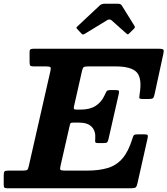

<svg xmlns="http://www.w3.org/2000/svg" viewBox="-65 -1012 900 1032"><path d="M372 -832.5 350 -856Q345 -861.5 345.8 -863.8Q346.5 -866 353 -872L472 -983.5Q481 -992 500 -992H567.5Q583.5 -992 589 -983.5L658.5 -871.5Q662.5 -864.5 655 -857.5L630 -833Q623.5 -826.5 621.2 -827.2Q619 -828 613.5 -832.5L535 -902.5Q524 -912 510 -903L389.5 -829.5Q382.5 -825.5 379.2 -826.8Q376 -828 372 -832.5ZM309.5 -336.5 260.5 -121.5Q256.5 -105 259.5 -100Q262.5 -95 284 -95H403Q468 -95 514.8 -109.2Q561.5 -123.5 593.5 -160.8Q625.5 -198 646.5 -266.5Q650.5 -280 654.2 -285Q658 -290 676.5 -290H708.5Q726.5 -290 728.8 -285.5Q731 -281 728 -267.5L674 -27.5Q670.5 -10 664.5 -5Q658.5 0 636.5 0H-24.5Q-36 0 -40.5 -3Q-45 -6 -45 -18.5V-68.5Q-45 -86 -40.8 -90.5Q-36.5 -95 -19 -95H56Q76 -95 81 -98.8Q86 -102.5 89.5 -118.5L206 -630.5Q209.5 -645.5 206.2 -650.2Q203 -655 184 -655H118Q103.5 -655 98.8 -658.5Q94 -662 94 -677.5V-733.5Q94 -744.5 99.5 -747.2Q105 -750 115.5 -750H788.5Q811 -750 813.8 -744Q816.5 -738 812.5 -720.5L766.5 -508.5Q763 -491.5 759 -485.8Q755 -480 733.5 -480H700Q683.5 -480 683.5 -487.2Q683.5 -494.5 685.5 -506Q699.5 -591 670.2 -623Q641 -655 557.5 -655H409Q390 -655 384.8 -651Q379.5 -647 376 -631.5L332.5 -439.5Q330.5 -429 333 -426Q335.5 -423 347.5 -423H370Q418.5 -423 449.5 -443.2Q480.5 -463.5 497 -499.5Q503 -511.5 506.8 -519.8Q510.5 -528 530 -528H554Q571.5 -528 573.8 -523.8Q576 -519.5 573 -505.5L518.5 -266Q515.5 -253 512 -248Q508.5 -243 491.5 -243H463Q447.5 -243 446.8 -249.5Q446 -256 447 -267.5Q450 -307 428.2 -330Q406.5 -353 360 -353H330Q317 -353 314.2 -349.8Q311.5 -346.5 309.5 -336.5Z"/></svg>

Font: Besley*
Style: Bold Italic
Weight: 700
Italic angle: -13°
Designer: Owen Earl
Foundry: indestructible type*
Version: Version 2.000; ttfautohint (v1.8.3)